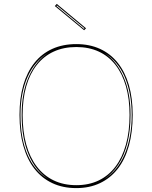

<svg xmlns="http://www.w3.org/2000/svg" viewBox="-20 -949 780 984"><path d="M371 -723Q439 -723 492.5 -698.5Q546 -674 583.5 -627Q621 -580 640.5 -513Q660 -446 660 -360Q660 -272 640.5 -202Q621 -132 583.5 -84Q546 -36 492.5 -10.5Q439 15 371 15Q302 15 248 -10.5Q194 -36 156.5 -84Q119 -132 99.5 -202Q80 -272 80 -360Q80 -446 99.5 -513Q119 -580 156.5 -627Q194 -674 248 -698.5Q302 -723 371 -723ZM371 -708Q306 -708 255 -684.5Q204 -661 168.5 -616Q133 -571 114.5 -506.5Q96 -442 96 -360Q96 -275 114.5 -208.5Q133 -142 168.5 -95.5Q204 -49 255 -24.5Q306 0 371 0Q436 0 486.5 -24.5Q537 -49 572 -95.5Q607 -142 625.5 -208.5Q644 -275 644 -360Q644 -442 625.5 -506.5Q607 -571 572 -616Q537 -661 486.5 -684.5Q436 -708 371 -708ZM228 -31Q162 -73 126.5 -157Q91 -241 91 -360Q91 -475 127.5 -556Q164 -637 225 -677Q192 -657 166 -626.5Q140 -596 122 -556Q104 -516 94.5 -467Q85 -418 85 -360Q85 -300 94 -249Q103 -198 121 -156.5Q139 -115 165.5 -83.5Q192 -52 228 -31ZM514 -31Q548 -52 574 -83.5Q600 -115 618 -156.5Q636 -198 645.5 -249Q655 -300 655 -360Q655 -417 645.5 -466.5Q636 -516 618.5 -556Q601 -596 575 -626.5Q549 -657 516 -677Q577 -637 613 -555.5Q649 -474 649 -360Q649 -281 633 -216.5Q617 -152 586.5 -105.5Q556 -59 514 -31ZM411 -794 261 -918 271 -929 421 -804ZM413 -804 272 -921 269 -918 410 -801Z"/></svg>

Font: Kalnia Glaze Thin Thin
Style: Regular
Weight: 250
Version: Version 1.110